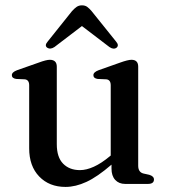

<svg xmlns="http://www.w3.org/2000/svg" viewBox="-20 -706 650 737"><path d="M92 -136.5V-378.5Q92 -399.5 75.5 -401.5L42 -403Q25.5 -405.5 25.5 -417.5Q25.5 -429 45.5 -436.5L128 -465.5Q157.5 -476.5 171 -476.5Q198 -476.5 198 -450V-152.5Q198 -102.5 222.2 -77.8Q246.5 -53 287 -53Q311.5 -53 340.2 -66Q369 -79 402 -106.5L405 -109V-378.5Q405 -399.5 388.5 -401.5L354.5 -403Q338.5 -405.5 338.5 -417.5Q338.5 -429 358.5 -436.5L440.5 -465.5Q471 -476.5 484.5 -476.5Q510.5 -476.5 510.5 -450V-70Q510.5 -45 530.5 -40L553 -35Q571 -29.5 571 -17Q571 0 547.5 0H460.5Q436.5 0 422.2 -15.5Q408 -31 408 -59V-74Q353.5 -27 311.8 -7.8Q270 11.5 231.5 11.5Q169 11.5 130.5 -28.5Q92 -68.5 92 -136.5ZM427.5 -523Q416 -514.5 400 -525.5L294.5 -606L189 -525.5Q173 -515 161 -523Q150 -531.5 163 -546.5L256.5 -663.5Q266 -674 274.5 -679.8Q283 -685.5 294.5 -685.5Q306.5 -685.5 314.5 -679.8Q322.5 -674 331.5 -663.5L425.5 -546.5Q438 -532 427.5 -523Z"/></svg>

Font: Fraunces 9pt
Style: Regular
Weight: 400
Version: Version 1.000;[b76b70a41]